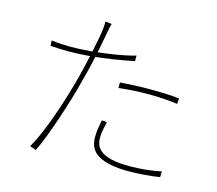

<svg xmlns="http://www.w3.org/2000/svg" viewBox="-111 -919 1222 1080"><g transform="rotate(15 500.0 -379.5)"><path d="M412 -775Q408 -763 404 -743.5Q400 -724 398 -711Q391 -673 382 -627Q373 -581 362 -531.5Q351 -482 337 -433Q324 -379 305 -316Q286 -253 265 -190Q244 -127 223 -72.5Q202 -18 183 20L147 8Q170 -32 193 -86Q216 -140 237.5 -201Q259 -262 277.5 -323Q296 -384 310 -437Q319 -471 328.5 -512Q338 -553 346.5 -593Q355 -633 361 -665.5Q367 -698 370 -715Q372 -729 373.5 -747.5Q375 -766 374 -779ZM224 -591Q273 -591 336.5 -596.5Q400 -602 467 -612.5Q534 -623 593 -639V-607Q531 -594 464.5 -584Q398 -574 335.5 -568.5Q273 -563 222 -563Q193 -563 166.5 -564Q140 -565 111 -567L110 -598Q142 -594 171 -592.5Q200 -591 224 -591ZM542 -469Q579 -472 623.5 -474Q668 -476 715 -476Q760 -476 804.5 -474.5Q849 -473 886 -468L884 -436Q845 -441 803.5 -444Q762 -447 719 -447Q677 -447 632 -444.5Q587 -442 542 -437ZM529 -234Q522 -206 518 -183Q514 -160 514 -137Q514 -118 521 -99Q528 -80 548.5 -64Q569 -48 609 -38Q649 -28 715 -28Q763 -28 811.5 -33Q860 -38 899 -47L898 -13Q859 -7 811.5 -3Q764 1 714 1Q605 1 545.5 -30.5Q486 -62 486 -135Q486 -158 489 -180.5Q492 -203 499 -237Z"/></g></svg>

Font: Noto Sans JP
Style: Regular
Weight: 100
Designer: Ryoko NISHIZUKA 西塚涼子 (kana, bopomofo & ideographs); Paul D. Hunt (Latin, Greek & Cyrillic); Sandoll Communications 산돌커뮤니
Foundry: Adobe
Version: Version 2.004;hotconv 1.0.118;makeotfexe 2.5.65603